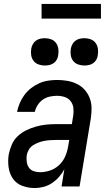

<svg xmlns="http://www.w3.org/2000/svg" viewBox="-20 -942 540 970"><path d="M156 8Q123 8 93 -3Q63 -14 45.5 -39Q28 -64 23.5 -96.5Q19 -129 24 -161Q29 -186 39.5 -211Q50 -236 70 -254.5Q90 -273 114 -284.5Q138 -296 163.5 -303Q189 -310 214 -312.5Q239 -315 265 -315H343L350 -358Q353 -378 350.5 -397.5Q348 -417 336.5 -431.5Q325 -446 306.5 -452Q288 -458 268 -458Q250 -458 231.5 -454Q213 -450 197 -439Q181 -428 170.5 -411.5Q160 -395 156 -377H66Q71 -400 80 -421.5Q89 -443 103.5 -462.5Q118 -482 137.5 -497Q157 -512 178.5 -521.5Q200 -531 223 -534.5Q246 -538 268 -538Q295 -538 320.5 -533.5Q346 -529 368.5 -518Q391 -507 407.5 -488.5Q424 -470 433 -447Q442 -424 442.5 -397.5Q443 -371 439 -345L382 0H291L305 -87Q294 -66 278 -48Q262 -30 242.5 -17Q223 -4 200.5 2Q178 8 156 8ZM182 -72Q207 -72 232.5 -80.5Q258 -89 278 -107.5Q298 -126 309 -151Q320 -176 324 -201L330 -235H265Q250 -235 235 -234Q220 -233 205.5 -230.5Q191 -228 176 -222.5Q161 -217 147.5 -208.5Q134 -200 126 -186.5Q118 -173 115 -158Q113 -142 115 -125.5Q117 -109 125.5 -96Q134 -83 149.5 -77.5Q165 -72 182 -72ZM406 -611Q390 -611 374.5 -616.5Q359 -622 349.5 -634.5Q340 -647 337.5 -663.5Q335 -680 338 -697Q340 -708 346 -719Q352 -730 362 -737Q372 -744 383.5 -746.5Q395 -749 406 -749Q423 -749 438 -743.5Q453 -738 462.5 -725.5Q472 -713 474.5 -696.5Q477 -680 474 -663Q473 -652 467 -641Q461 -630 451 -623Q441 -616 429.5 -613.5Q418 -611 406 -611ZM206 -611Q190 -611 174.5 -616.5Q159 -622 149.5 -634.5Q140 -647 137.5 -663.5Q135 -680 138 -697Q140 -708 146 -719Q152 -730 162 -737Q172 -744 183.5 -746.5Q195 -749 206 -749Q223 -749 238 -743.5Q253 -738 262.5 -725.5Q272 -713 274.5 -696.5Q277 -680 274 -663Q273 -652 267 -641Q261 -630 251 -623Q241 -616 229.5 -613.5Q218 -611 206 -611ZM490 -848H190V-922H490Z"/></svg>

Font: Iosevka Curly Medium Oblique
Style: Regular
Weight: 500
Italic angle: -9°
Monospace: yes
Designer: Belleve Invis
Foundry: Belleve Invis
Version: Version 11.1.0; ttfautohint (v1.8.3)